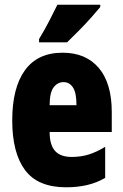

<svg xmlns="http://www.w3.org/2000/svg" viewBox="-20 -786 522 816"><path d="M246 -562Q345 -562 400 -497Q455 -432 455 -310V-225H191Q191 -170 214 -144.5Q237 -119 285 -119Q323 -119 356 -129Q389 -139 427 -162V-30Q391 -9 350 0.5Q309 10 261 10Q141 10 86.5 -63Q32 -136 32 -274Q32 -413 86 -487.5Q140 -562 246 -562ZM250 -437Q225 -437 208 -415Q191 -393 191 -339H305Q305 -392 290 -414.5Q275 -437 250 -437ZM406 -756Q392 -739 368.5 -712.5Q345 -686 317.5 -658Q290 -630 265 -606H146V-620Q170 -660 189 -696.5Q208 -733 224 -766H406Z"/></svg>

Font: Noto Sans Lao UI ExtCond Blk
Style: Regular
Weight: 900
Width: 2
Designer: Monotype Design Team
Foundry: Monotype Imaging Inc.
Version: Version 2.000; ttfautohint (v1.8.4.7-5d5b)